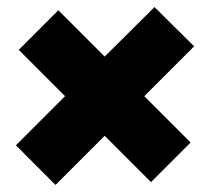

<svg xmlns="http://www.w3.org/2000/svg" viewBox="-20 -606 593 543"><path d="M137 -83 276 -222 407 -91 519 -203 388 -334 529 -475 417 -586 276 -446 145 -577 33 -465 164 -334 25 -195Z"/></svg>

Font: MV Cash Black
Style: Regular
Weight: 900
Designer: Rodrigo Fuenzalida
Foundry: fragTYPE
Version: Version 1.100;Glyphs 3.1.2 (3151)